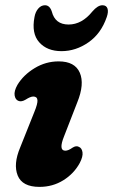

<svg xmlns="http://www.w3.org/2000/svg" viewBox="-20 -701 431 732"><path d="M229 -126.5Q240.5 -126.5 256.5 -138Q270.5 -147 281 -141Q292 -136.5 294.5 -120.5Q297 -104.5 284 -79.5Q262 -39 221.5 -13.8Q181 11.5 130.5 11.5Q65 11.5 47.5 -31.8Q30 -75 57 -139L110.5 -273Q124 -305.5 122.8 -319.2Q121.5 -333 107 -333Q96 -333 77.5 -321Q61.5 -311.5 50 -316.5Q38.5 -321 35.8 -337.2Q33 -353.5 46.5 -377.5Q69.5 -415.5 112 -441.2Q154.5 -467 203.5 -467Q265.5 -467 284.2 -423.8Q303 -380.5 274.5 -310.5L224.5 -182Q202 -126.5 229 -126.5ZM241.5 -607.5Q292 -607.5 332 -657Q352.5 -681 370.5 -681Q385.5 -681 389.8 -668.5Q394 -656 387 -636Q365.5 -573 317.2 -539.5Q269 -506 214.5 -506Q159.5 -506 129.5 -539.8Q99.5 -573.5 111.5 -636Q115 -656 126 -668.5Q137 -681 151.5 -681Q169.5 -681 177.5 -657Q190 -607.5 241.5 -607.5Z"/></svg>

Font: Fraunces 72pt S100
Style: Bold Italic
Weight: 700
Italic angle: -16°
Version: Version 1.000; ttfautohint (v1.8.3)